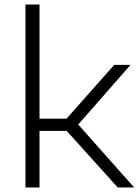

<svg xmlns="http://www.w3.org/2000/svg" viewBox="-20 -828 612 848"><path d="M92.5 0V-808H154.5V-304H274L484.5 -541.5H556.5L325.5 -278L572.5 0H500L274.5 -250H154.5V0Z"/></svg>

Font: Encode Sans Expanded Expanded Light
Style: Regular
Weight: 300
Width: 7
Designer: Multiple Designers
Foundry: Impallari Type
Version: Version 3.000; ttfautohint (v1.8.3) -l 8 -r 50 -G 200 -x 14 